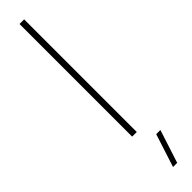

<svg xmlns="http://www.w3.org/2000/svg" viewBox="-338 -689 880 880"><g transform="rotate(-45 101.5 -249.5)"><path d="M87 -730H117V0H87ZM121 231 173 70H200L148 231Z"/></g></svg>

Font: Human Sans ExtraLight
Style: Regular
Weight: 200
Designer: Tim Radville
Foundry: Continuum
Version: Version 1.000;FEAKit 1.0